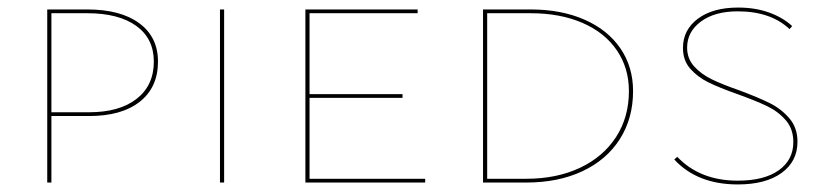

<svg xmlns="http://www.w3.org/2000/svg" viewBox="-20 -483 2188 508"><path d="M398 -320Q398 -252 350 -214Q302 -176 216 -176H116V0H105V-458H211Q299 -458 348.5 -421.5Q398 -385 398 -320ZM387 -320Q387 -381 340.5 -414.5Q294 -448 211 -448H116V-186H216Q296 -186 341.5 -221.5Q387 -257 387 -320Z M562 -458H573V0H562Z M1105 -10V0H788V-458H1085V-448H799V-234H1045V-224H799V-10Z M1258 0V-458H1384Q1465 -458 1526.5 -431Q1588 -404 1621.5 -355Q1655 -306 1655 -242Q1655 -170 1620 -115Q1585 -60 1521 -30Q1457 0 1372 0ZM1384 -448H1269V-10H1372Q1453 -10 1514.5 -39Q1576 -68 1610 -120.5Q1644 -173 1644 -242Q1644 -303 1612 -350Q1580 -397 1521 -422.5Q1462 -448 1384 -448Z M1931 -234Q1883 -251 1854.5 -265Q1826 -279 1806.5 -301Q1787 -323 1787 -356Q1787 -404 1826.5 -433.5Q1866 -463 1933 -463Q1978 -463 2014.5 -450Q2051 -437 2076 -414L2069 -406Q2019 -453 1932 -453Q1871 -453 1834.5 -426Q1798 -399 1798 -357Q1798 -328 1816.5 -307.5Q1835 -287 1862.5 -273.5Q1890 -260 1936 -244Q1987 -225 2017 -210Q2047 -195 2068.5 -170Q2090 -145 2090 -108Q2090 -56 2048 -25.5Q2006 5 1932 5Q1825 5 1764 -61L1772 -68Q1832 -5 1932 -5Q2002 -5 2040.5 -32.5Q2079 -60 2079 -107Q2079 -142 2059 -165Q2039 -188 2010 -202Q1981 -216 1931 -234Z"/></svg>

Font: Ysabeau SC Hairline
Style: Regular
Weight: 100
Designer: Christian Thalmann (Catharsis Fonts)
Version: Version 0.003